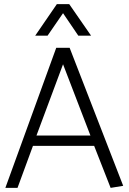

<svg xmlns="http://www.w3.org/2000/svg" viewBox="-20 -912 624 932"><path d="M211 -739H151L256 -892H316L422 -739H360L286 -848ZM286 -600 157 -254H419ZM318 -680 578 -10 517 0 437 -204H140L65 0H6L253 -680Z"/></svg>

Font: Palanquin Light
Style: Regular
Weight: 300
Designer: Pria Ravichandran
Version: Version 1.0.4